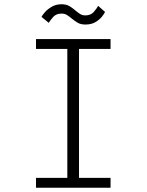

<svg xmlns="http://www.w3.org/2000/svg" viewBox="-20 -884 690 904"><path d="M149.5 0V-46.5H297V-653.5H149.5V-700H500.5V-653.5H352V-46.5H500.5V0ZM382 -768.5Q359 -768.5 344.2 -777.8Q329.5 -787 317.5 -797Q306.5 -806 295.8 -813Q285 -820 270 -820Q244 -820 229.8 -803.5Q215.5 -787 209.5 -776.5L175.5 -804.5Q178.5 -811.5 190.8 -825.8Q203 -840 223.2 -852Q243.5 -864 270 -864Q292.5 -864 307.2 -855Q322 -846 334 -835.5Q345 -826 356 -818.8Q367 -811.5 382 -811.5Q408 -811.5 422.5 -828.8Q437 -846 442 -856.5L474.5 -828Q472 -821 461.2 -807Q450.5 -793 431 -780.8Q411.5 -768.5 382 -768.5Z"/></svg>

Font: Trispace Thin ExtraLight
Style: Regular
Weight: 250
Version: Version 1.210